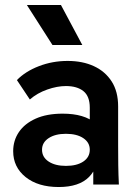

<svg xmlns="http://www.w3.org/2000/svg" viewBox="-20 -742 556 772"><path d="M355 0V-164L341 -206V-309Q341 -355 315.5 -375.5Q290 -396 245 -396Q210 -396 170 -382Q130 -368 100 -342L48 -420Q82 -455 136.5 -476Q191 -497 252 -497Q312 -497 357.5 -476Q403 -455 429 -414.5Q455 -374 455 -314V-157Q455 -117 455.5 -78.5Q456 -40 458 0ZM216 10Q133 10 83 -30Q33 -70 33 -134Q33 -177 56 -211Q79 -245 123.5 -265Q168 -285 232 -285Q319 -285 363.5 -246.5Q408 -208 408 -145H378Q378 -71 338 -30.5Q298 10 216 10ZM245 -75Q289 -75 315 -92.5Q341 -110 341 -140Q341 -169 315 -186.5Q289 -204 245 -204Q202 -204 175.5 -186.5Q149 -169 149 -140Q149 -110 175.5 -92.5Q202 -75 245 -75ZM191 -561 88 -722H225L311 -561Z"/></svg>

Font: SUSE SemiBold
Style: Regular
Weight: 600
Designer: Rene Bieder
Foundry: SUSE
Version: Version 1.000